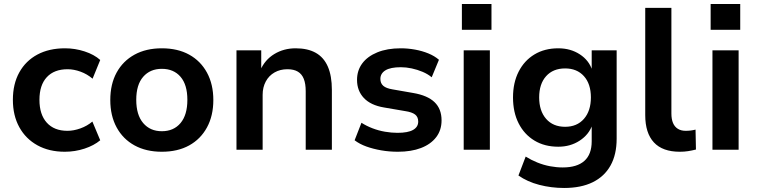

<svg xmlns="http://www.w3.org/2000/svg" viewBox="-20 -744 3761 954"><path d="M302 10Q224 10 166 -22Q108 -54 76 -112Q44 -170 44 -248Q44 -327 76 -384.5Q108 -442 166 -473Q224 -504 303 -504Q353 -504 400.5 -488.5Q448 -473 478 -446L440 -353Q413 -376 380 -388Q347 -400 316 -400Q249 -400 212.5 -360.5Q176 -321 176 -248Q176 -175 212.5 -134.5Q249 -94 315 -94Q346 -94 379.5 -106Q413 -118 439 -140L478 -47Q447 -21 400 -5.5Q353 10 302 10Z M784 10Q706 10 648.5 -21.5Q591 -53 559.5 -111Q528 -169 528 -247Q528 -326 559.5 -383.5Q591 -441 648.5 -472.5Q706 -504 784 -504Q863 -504 920 -472.5Q977 -441 1008.5 -383Q1040 -325 1040 -247Q1040 -169 1008.5 -111Q977 -53 920 -21.5Q863 10 784 10ZM784 -92Q843 -92 877 -132.5Q911 -173 911 -248Q911 -323 877 -362.5Q843 -402 784 -402Q726 -402 691.5 -362.5Q657 -323 657 -248Q657 -173 691.5 -132.5Q726 -92 784 -92Z M1155 0V-494H1278V-394H1273Q1296 -447 1343 -475.5Q1390 -504 1449 -504Q1509 -504 1549 -481.5Q1589 -459 1609 -413Q1629 -367 1629 -297V0H1499V-291Q1499 -328 1489.5 -352Q1480 -376 1460 -388Q1440 -400 1408 -400Q1372 -400 1344 -384Q1316 -368 1300.5 -339Q1285 -310 1285 -273V0Z M1957 10Q1914 10 1874 3Q1834 -4 1800.5 -16Q1767 -28 1742 -47L1776 -134Q1801 -118 1831 -106.5Q1861 -95 1893 -89.5Q1925 -84 1955 -84Q2007 -84 2032.5 -98.5Q2058 -113 2058 -140Q2058 -163 2042.5 -175Q2027 -187 1993 -192L1888 -210Q1822 -221 1788 -257Q1754 -293 1754 -347Q1754 -394 1780 -429Q1806 -464 1855 -484Q1904 -504 1971 -504Q2007 -504 2042.5 -497.5Q2078 -491 2108.5 -478.5Q2139 -466 2161 -447L2125 -360Q2106 -376 2080 -387Q2054 -398 2026 -404Q1998 -410 1972 -410Q1920 -410 1895 -394.5Q1870 -379 1870 -352Q1870 -330 1884.5 -317.5Q1899 -305 1930 -300L2033 -282Q2104 -270 2139 -236.5Q2174 -203 2174 -146Q2174 -97 2147 -62Q2120 -27 2071.5 -8.5Q2023 10 1957 10Z M2275 -596V-724H2422V-596ZM2284 0V-494H2414V0Z M2783 190Q2719 190 2659.5 174.5Q2600 159 2556 128L2592 34Q2619 51 2650 63.5Q2681 76 2713 82Q2745 88 2776 88Q2847 88 2883.5 55.5Q2920 23 2920 -42V-123H2923Q2906 -75 2860 -45Q2814 -15 2754 -15Q2686 -15 2635.5 -45.5Q2585 -76 2557 -131Q2529 -186 2529 -260Q2529 -333 2557 -388Q2585 -443 2635.5 -473.5Q2686 -504 2754 -504Q2815 -504 2861 -474Q2907 -444 2923 -394H2920V-494H3044V-55Q3044 24 3013.5 78.5Q2983 133 2925 161.5Q2867 190 2783 190ZM2788 -114Q2847 -114 2881.5 -153.5Q2916 -193 2916 -260Q2916 -327 2881.5 -365.5Q2847 -404 2788 -404Q2728 -404 2693.5 -365.5Q2659 -327 2659 -260Q2659 -193 2693.5 -153.5Q2728 -114 2788 -114Z M3358 10Q3272 10 3229 -36.5Q3186 -83 3186 -172V-705H3316V-180Q3316 -152 3324 -133Q3332 -114 3348 -104Q3364 -94 3387 -94Q3400 -94 3412 -95.5Q3424 -97 3436 -100L3438 -1Q3418 4 3399 7Q3380 10 3358 10Z M3511 -596V-724H3658V-596ZM3520 0V-494H3650V0Z"/></svg>

Font: Nunito Sans 10pt
Style: Bold
Weight: 700
Designer: Vernon Adams
Foundry: Vernon Adams
Version: Version 3.101;gftools[0.9.27]